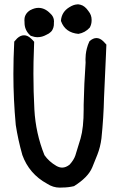

<svg xmlns="http://www.w3.org/2000/svg" viewBox="-20 -838 540 875"><path d="M331.1 -817.9Q332.5 -818.4 336.2 -818.4Q339.8 -818.4 346.7 -816.4Q366.7 -811.5 383.3 -787.1Q397.5 -769.5 397.5 -748Q397.5 -746.6 397.5 -745.1Q397.5 -727.5 389.2 -712.4Q368.2 -689 337.4 -683.6Q277.3 -689 258.3 -741.2L257.8 -743.2V-744.6Q261.2 -783.7 295.4 -804.7Q314.5 -816.9 331.1 -817.9ZM155.3 -802.2Q184.1 -802.2 208.5 -777.3Q226.1 -762.2 226.1 -740.7Q226.1 -737.3 225.6 -734.4Q225.6 -731.4 225.6 -728.5Q225.6 -725.6 225.1 -720.9Q224.6 -716.3 222.9 -711.2Q221.2 -706.1 218.5 -701.2Q215.8 -696.3 211.4 -692.4Q203.6 -684.6 191.9 -679.7Q171.9 -668.5 151.4 -668.5Q136.7 -668.5 120.1 -674.8Q116.2 -678.2 113.8 -680.7Q91.8 -702.6 91.8 -734.9Q91.8 -735.8 91.8 -736.8Q91.3 -741.7 91.3 -745.8Q91.3 -750 92 -755.9Q92.8 -761.7 96.2 -769Q103 -782.7 118.2 -792Q118.2 -792 118.7 -792Q137.7 -802.2 155.3 -802.2ZM121.6 -662.1Q128.9 -655.8 135.7 -647.5Q134.8 -600.6 132.8 -555.7Q132.3 -528.8 132.3 -502Q132.3 -420.9 136.7 -338.9Q142.6 -230.5 182.6 -130.9Q203.1 -101.6 236.8 -82Q250.5 -74.2 263.2 -74.2Q280.3 -74.2 297.4 -87.9Q316.4 -108.9 323.2 -128.9Q330.6 -150.9 347.2 -207Q361.3 -255.9 361.3 -339.8Q361.3 -349.6 361.3 -360.4Q363.3 -457 370.1 -552.7Q369.6 -559.6 369.6 -567.9Q369.6 -576.2 370.8 -589.4Q372.1 -602.5 376 -617.9Q379.9 -633.3 387.2 -648.9L388.2 -650.4Q403.8 -664.6 419.7 -664.6Q435.5 -664.6 450.7 -649.9Q457 -644 464.8 -634.8L462.9 -588.4Q459 -490.7 454.1 -393.1Q452.1 -301.3 442.4 -208Q437.5 -168 423.8 -133.3Q417.5 -117.2 400.4 -75.2Q390.6 -51.8 369.6 -30.5Q348.6 -9.3 317.4 10.3Q291 16.6 264.2 16.6Q258.3 17.1 252.4 17.1Q221.7 17.1 194.3 -1Q112.8 -45.4 81.5 -132.3Q81.5 -132.3 81.5 -132.8Q62.5 -199.7 51.8 -268.6Q51.8 -268.6 51.8 -269Q41 -384.8 41 -501Q41 -569.8 44.9 -648.4Q52.7 -657.7 58.1 -663.1Q73.2 -677.2 89.6 -677.2Q106 -677.2 121.6 -662.1Z"/></svg>

Font: Bakudai
Style: Bold
Weight: 700
Version: Version 1.48